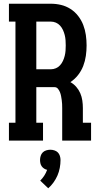

<svg xmlns="http://www.w3.org/2000/svg" viewBox="-20 -755 540 1031"><path d="M28 0V-96H63V-639H28V-735H253Q281 -735 308 -728.5Q335 -722 358.5 -707Q382 -692 399.5 -669.5Q417 -647 427 -621Q437 -595 441 -567Q445 -539 445 -511Q445 -483 441 -455Q437 -427 427 -401Q417 -375 399.5 -352.5Q382 -330 358 -314Q376 -304 389.5 -288.5Q403 -273 411 -254.5Q419 -236 422 -215.5Q425 -195 425 -175V-96H469V0H314V-175Q314 -186 313.5 -196.5Q313 -207 311.5 -217.5Q310 -228 308 -239Q306 -250 302 -260Q298 -270 291 -278.5Q284 -287 273 -287H175V-96H211V0ZM175 -383H253Q267 -383 280 -388.5Q293 -394 302.5 -404.5Q312 -415 318 -428Q324 -441 327.5 -455Q331 -469 332 -483Q333 -497 333 -511Q333 -525 332 -539Q331 -553 327.5 -567Q324 -581 318 -594Q312 -607 302.5 -617.5Q293 -628 280 -633.5Q267 -639 253 -639H175ZM239 256 196 215Q208 203 217.5 188.5Q227 174 233 157Q224 155 216.5 150Q209 145 204 138Q199 131 197 122Q195 113 195 104Q195 93 198.5 82Q202 71 209.5 63.5Q217 56 228 52.5Q239 49 250 49Q261 49 272 52.5Q283 56 290.5 63.5Q298 71 301.5 82Q305 93 305 104Q305 125 301 146.5Q297 168 288.5 187.5Q280 207 267.5 224.5Q255 242 239 256Z"/></svg>

Font: Iosevka Gothic
Style: Bold
Weight: 700
Monospace: yes
Designer: Belleve Invis
Foundry: Belleve Invis
Version: Version 15.5.1; ttfautohint (v1.8.4)